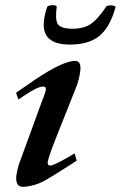

<svg xmlns="http://www.w3.org/2000/svg" viewBox="-20 -704 466 741"><path d="M276 -84Q250 -67 231 -55Q212 -43 199 -35Q184 -25 173 -19Q142 1 115 9Q88 17 68 17Q39 17 43 -26Q45 -39 48 -52Q51 -65 56 -78L144 -319Q149 -329 157 -356Q159 -370 147 -370Q125 -370 75 -336L51 -320L42 -346L110 -393Q222 -469 270 -469Q294 -469 290 -432Q288 -415 284 -398.5Q280 -382 273 -365L195 -169Q166 -95 164 -78Q163 -65 174 -65Q186 -65 239 -95L268 -112ZM426 -677Q405 -599 363 -565Q321 -531 245 -532Q138 -534 150 -626Q153 -654 163 -679Q168 -683 181 -684Q194 -685 199 -679Q192 -629 203 -611Q216 -592 267 -593Q303 -595 325 -608Q355 -626 391 -680Q398 -684 412 -683Q426 -681 426 -677Z"/></svg>

Font: DG Didot
Style: Bold Italic
Weight: 700
Designer: David Gatwood, Takis Katsoulidis, and George D. Matthiopoulos
Foundry: David Gatwood
Version: Version 1.0